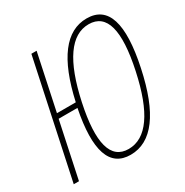

<svg xmlns="http://www.w3.org/2000/svg" viewBox="-196 -863 978 1016"><g transform="rotate(-30 293.0 -355.0)"><path d="M-26 0 125 -710H157L85 -370H200Q279 -726 471 -726Q668 -726 589 -354Q511 16 314 16Q122 16 193 -340H78L6 0ZM320 -16Q485 -16 557 -354Q630 -694 465 -694Q301 -694 228 -354Q156 -16 320 -16Z"/></g></svg>

Font: Geist Mono Thin
Style: Italic
Weight: 100
Italic angle: -12°
Monospace: yes
Designer: Basement.studio, Andrés Briganti, Mateo Zaragoza
Foundry: Basement.studio, Vercel, Andrés Briganti, Guido Ferreyra, Mateo Zaragoza
Version: Version 1.500; ttfautohint (v1.8.4.7-5d5b)